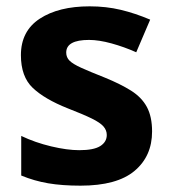

<svg xmlns="http://www.w3.org/2000/svg" viewBox="-20 -576 542 606"><path d="M460 -161Q460 -83 404.5 -36.5Q349 10 234 10Q176 10 132 2.5Q88 -5 47 -22V-147Q91 -126 141.5 -114Q192 -102 230 -102Q276 -102 296.5 -115Q317 -128 317 -150Q317 -165 306.5 -177Q296 -189 269.5 -202Q243 -215 194 -234Q121 -263 83.5 -298.5Q46 -334 46 -402Q46 -478 105.5 -517Q165 -556 263 -556Q315 -556 361 -545Q407 -534 454 -514L410 -411Q372 -428 332 -439Q292 -450 261 -450Q189 -450 189 -410Q189 -395 199.5 -384.5Q210 -374 236.5 -362Q263 -350 311 -331Q360 -311 393.5 -290Q427 -269 443.5 -238.5Q460 -208 460 -161Z"/></svg>

Font: Noto Sans Meetei Mayek
Style: Bold
Weight: 700
Designer: Monotype Design Team and Neelakash Kshetrimayum
Foundry: Monotype Imaging Inc.
Version: Version 2.002; ttfautohint (v1.8.4.7-5d5b)